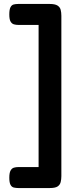

<svg xmlns="http://www.w3.org/2000/svg" viewBox="-20 -786 376 970"><path d="M73 164Q61 164 50 161.5Q39 159 33 147.5Q27 136 27 112Q27 87 33.5 75.5Q40 64 50.5 61Q61 58 73 58H175V-660H74Q61 -660 50.5 -663Q40 -666 33.5 -677Q27 -688 27 -713Q27 -738 33 -749.5Q39 -761 49.5 -763.5Q60 -766 72 -766H231Q258 -766 270.5 -758Q283 -750 286.5 -736.5Q290 -723 290 -706V104Q290 120 286.5 134Q283 148 271 156Q259 164 231 164Z"/></svg>

Font: Fredoka Light Medium
Style: Regular
Weight: 500
Version: Version 2.001